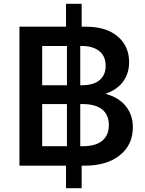

<svg xmlns="http://www.w3.org/2000/svg" viewBox="-20 -869 760 1007"><path d="M82 0V-729H326.2V-849.1H408.2V-729H430.2Q537.6 -729 597.4 -677.7Q657.2 -626.5 657.2 -543Q657.2 -485.4 626.7 -442.4Q596.2 -399.4 533.2 -377Q604 -357.9 640.4 -311.5Q676.8 -265.1 676.8 -202.1Q676.8 -109.4 608.4 -54.7Q540 0 423.8 0H408.2V118.2H326.2V0ZM331.1 -627.9H201.2V-421.9H331.1ZM408.2 -627.9H400.9V-421.9H408.2Q471.2 -421.9 502.7 -449Q534.2 -476.1 534.2 -523.9Q534.2 -574.7 500.5 -601.3Q466.8 -627.9 408.2 -627.9ZM331.1 -323.2H201.2V-102.1H331.1ZM412.1 -323.2H400.9V-102.1H412.1Q482.4 -102.1 516.6 -131.1Q550.8 -160.2 550.8 -212.9Q550.8 -266.6 515.9 -294.9Q481 -323.2 412.1 -323.2Z"/></svg>

Font: BDO Grotesk Medium
Style: Regular
Weight: 500
Designer: Deni Anggara
Foundry: Lokal Container
Version: Version 2.000